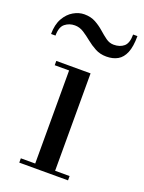

<svg xmlns="http://www.w3.org/2000/svg" viewBox="-151 -751 613 816"><g transform="rotate(20 156.0 -343.5)"><path d="M196.5 -460V-19.5H262V0H41.5V-19.5H106.5V-440.5H41.5V-460ZM234.5 -550Q206 -550 183.8 -562Q161.5 -574 142.5 -589.5Q123.5 -605 104.8 -617Q86 -629 64.5 -629Q39.5 -629 20.5 -614Q1.5 -599 1.5 -560H-18.5Q-18.5 -602.5 -2.5 -630.8Q13.5 -659 37.8 -673Q62 -687 86.5 -687Q116 -687 137.8 -675Q159.5 -663 177 -647.5Q194.5 -632 211 -620Q227.5 -608 246.5 -608Q275 -608 292.5 -623Q310 -638 310 -677H329.5Q329.5 -629.5 318 -601.8Q306.5 -574 285.2 -562Q264 -550 234.5 -550Z"/></g></svg>

Font: Bodoni Moda 11pt
Style: Regular
Weight: 400
Version: Version 2.004